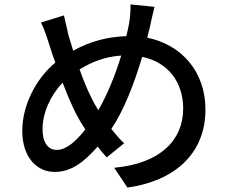

<svg xmlns="http://www.w3.org/2000/svg" viewBox="-20 -806 1040 871"><path d="M681 -775 572 -786C573 -763 570 -726 566 -702C563 -683 558 -663 553 -642C469 -639 392 -620 312 -576C304 -600 298 -624 291 -645C284 -674 277 -707 270 -736L166 -704C181 -673 191 -643 202 -608C211 -580 220 -551 231 -522C141 -448 81 -325 81 -213C81 -90 149 -26 228 -26C301 -26 359 -68 423 -141C436 -124 449 -108 464 -92L543 -156C523 -175 504 -197 485 -221C542 -305 589 -427 625 -548C742 -524 811 -434 811 -313C811 -173 710 -64 498 -45L558 45C767 16 912 -105 912 -309C912 -480 805 -603 648 -635C653 -654 657 -671 661 -688C666 -711 674 -750 681 -775ZM426 -306 417 -321C393 -360 365 -423 341 -491C397 -526 458 -549 530 -554C503 -465 466 -375 426 -306ZM355 -238 367 -219C326 -166 281 -126 238 -126C197 -126 173 -160 173 -220C173 -292 207 -371 264 -431C293 -355 324 -285 355 -238Z"/></svg>

Font: Spoqa Han Sans Neo Medium
Style: Regular
Weight: 500
Designer: [Spoqa Han Sans Neo] Dong-huui Kim ___ Younghwa Kang ___ Yujin Lee ___ [Noto Sans] Ryoko NISHIZUKA ____ (kana & ideograp
Foundry: Spoqa (http://www.spoqa-han-sans.com)
Version: Version 1.100;hotconv 1.0.109;makeotfexe 2.5.65596